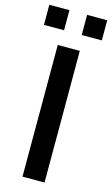

<svg xmlns="http://www.w3.org/2000/svg" viewBox="-155 -964 591 1014"><g transform="rotate(15 140.0 -457.0)"><path d="M80 0H200.5V-720H80ZM-18 -803.5H92V-913.5H-18ZM188.5 -803.5H298.5V-913.5H188.5Z"/></g></svg>

Font: Manrope
Style: Bold
Weight: 700
Designer: Mikhail Sharanda
Foundry: Mikhail Sharanda
Version: Version 4.505;FEAKit 1.0